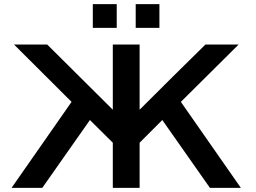

<svg xmlns="http://www.w3.org/2000/svg" viewBox="-20 -911 1240 931"><path d="M430 -776V-891H546V-776ZM638 -776V-891H753V-776ZM36 0 327 -417 48 -695H209L527 -379V-695H657V-379Q820 -542 976 -695H1137L857 -417L1148 0H998L767 -329L657 -219V0H527V-219L416 -329Q393 -296 185 0Z"/></svg>

Font: Coval
Style: ExtraBold
Weight: 800
Foundry: Context Ltd
Version: Version 001.000